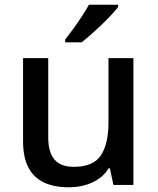

<svg xmlns="http://www.w3.org/2000/svg" viewBox="-20 -786 670 816"><path d="M547 -539V0H462L447 -71H442Q425 -43 398 -25Q371 -7 339 1.5Q307 10 273 10Q210 10 166.5 -10.5Q123 -31 100.5 -74.5Q78 -118 78 -186V-539H185V-202Q185 -139 211.5 -108Q238 -77 294 -77Q377 -77 409 -126Q441 -175 441 -266V-539ZM482 -756Q471 -742 452.5 -722Q434 -702 411.5 -680.5Q389 -659 367 -639.5Q345 -620 327 -606H257V-618Q272 -637 291 -663Q310 -689 328 -716.5Q346 -744 358 -766H482Z"/></svg>

Font: Noto Sans Cham Medium
Style: Regular
Weight: 500
Version: Version 2.002